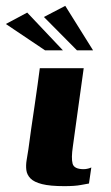

<svg xmlns="http://www.w3.org/2000/svg" viewBox="-47 -632 378 656"><path d="M239 -399Q230 -333 220.5 -266Q211 -199 202 -132Q196 -92 201 -73Q206 -54 239 -54Q246 -54 254 -56Q262 -58 265 -60L257 -5Q250 -4 229.5 0Q209 4 173 4Q124 4 96.5 -3Q69 -10 57 -22.5Q45 -35 43 -51Q41 -67 44 -85Q47 -103 50 -122Q54 -153 59.5 -191.5Q65 -230 71 -269.5Q77 -309 81.5 -343Q86 -377 89 -399Q127 -399 164 -399Q201 -399 239 -399ZM107 -460 -27 -550 46 -589 168 -460ZM216 -460 103 -574 176 -612 271 -460Z"/></svg>

Font: Genos Thin
Style: Bold Italic
Weight: 700
Italic angle: -8°
Version: Version 1.010